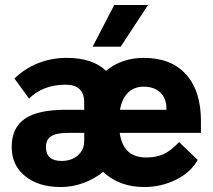

<svg xmlns="http://www.w3.org/2000/svg" viewBox="-20 -743 859 773"><path d="M789 -208H462Q469 -158 495.5 -133.5Q522 -109 569 -109Q609 -109 638.5 -122.5Q668 -136 701 -171L776 -99Q749 -50 689.5 -20Q630 10 560 10Q461 10 395 -51Q361 -23 316.5 -6.5Q272 10 225 10Q135 10 81 -34Q27 -78 27 -151Q27 -228 79.5 -264.5Q132 -301 243 -301H319V-330Q319 -402 245 -402Q153 -402 97 -346L38 -427Q81 -468 134.5 -489Q188 -510 249 -510Q352 -510 407 -458Q470 -510 559 -510Q669 -510 729 -443.5Q789 -377 789 -256ZM650 -306Q650 -347 625.5 -370.5Q601 -394 558 -394Q520 -394 495.5 -370Q471 -346 463 -301H650ZM319 -208H253Q207 -208 186 -194.5Q165 -181 165 -151Q165 -95 228 -95Q268 -95 293.5 -117.5Q319 -140 319 -175ZM440 -723H576L466 -555H353Z"/></svg>

Font: Sarabun ExtraBold
Style: Regular
Weight: 800
Version: Version 1.000; ttfautohint (v1.6)